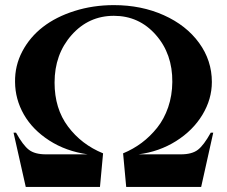

<svg xmlns="http://www.w3.org/2000/svg" viewBox="-20 -734 891 754"><path d="M807.6 -212.9H817.4L770 0H475.6L463.4 -131.8Q503.4 -148.4 536.6 -173.3Q569.8 -198.2 597.2 -232.4Q624.5 -266.6 640.4 -312.7Q656.2 -358.9 656.7 -412.1Q657.7 -522.5 591.8 -597.2Q525.9 -671.9 427.2 -671.9Q328.1 -671.9 261.2 -596.4Q194.3 -521 194.3 -409.7Q194.3 -307.6 247.1 -237.1Q299.8 -166.5 384.8 -131.8L372.6 0H81.1L33.2 -212.9H43Q70.3 -163.6 93.5 -145.8Q116.7 -127.9 160.2 -127.9H324.2Q238.8 -140.1 173.3 -182.4Q107.9 -224.6 73.7 -284.4Q39.6 -344.2 39.1 -412.1Q38.1 -476.1 67.6 -532.2Q97.2 -588.4 148.7 -628.2Q200.2 -668 272.7 -690.9Q345.2 -713.9 427.2 -713.9Q535.2 -713.9 623.3 -674.3Q711.4 -634.8 761.7 -565.7Q812 -496.6 812 -412.1Q812 -344.7 774.9 -283.2Q737.8 -221.7 671.4 -179.9Q605 -138.2 523.9 -127.9H690.4Q733.9 -127.9 757.1 -145.8Q780.3 -163.6 807.6 -212.9Z"/></svg>

Font: Cinzel Decorative Bold
Style: Regular
Weight: 700
Designer: Natanael Gama
Version: Version 1.001;PS 001.001;hotconv 1.0.56;makeotf.lib2.0.21325